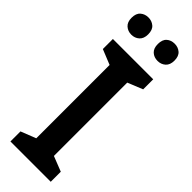

<svg xmlns="http://www.w3.org/2000/svg" viewBox="-301 -930 946 946"><g transform="rotate(45 172.5 -456.5)"><path d="M313 0H32V-70L111 -101V-612L32 -644V-714H313V-644L234 -612V-101L313 -70ZM23 -853Q23 -884 40 -898.5Q57 -913 81 -913Q105 -913 122 -898.5Q139 -884 139 -853Q139 -823 122 -808Q105 -793 81 -793Q57 -793 40 -808Q23 -823 23 -853ZM206 -853Q206 -884 222.5 -898.5Q239 -913 264 -913Q288 -913 305 -898.5Q322 -884 322 -853Q322 -823 305 -808Q288 -793 264 -793Q239 -793 222.5 -808Q206 -823 206 -853Z"/></g></svg>

Font: Noto Sans Sinhala SemiCondensed SemiBold
Style: Regular
Weight: 600
Width: 4
Designer: Jelle Bosma - Monotype Design Team
Foundry: Monotype Imaging Inc.
Version: Version 2.006; ttfautohint (v1.8.4.7-5d5b)